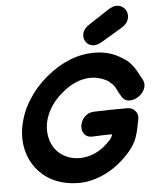

<svg xmlns="http://www.w3.org/2000/svg" viewBox="-62 -1021 875 1074"><g transform="rotate(-5 375.0 -483.5)"><path d="M598 -115Q647 -162 668 -207Q676 -225 682.5 -248.5Q689 -272 693 -296L698 -319Q706 -350 688 -371Q672 -392 643 -392Q541 -392 459 -389Q430 -388 411.5 -373.5Q393 -359 384.5 -338.5Q376 -318 378.5 -297.5Q381 -277 395.5 -263.5Q410 -250 436 -251Q518 -255 546 -254Q544 -248 541 -241Q535 -227 510 -204Q456 -152 388.5 -140.5Q321 -129 266 -160Q211 -191 192 -256Q174 -324 201.5 -392.5Q229 -461 293 -513Q354 -565 421 -576.5Q488 -588 551 -552Q562 -543 572.5 -532.5Q583 -522 589 -510L600 -488L615 -462Q627 -440 647 -435.5Q667 -431 688.5 -439Q710 -447 726.5 -463.5Q743 -480 748.5 -501.5Q754 -523 743 -545Q733 -561 723 -581Q713 -601 699 -620Q688 -635 675.5 -647.5Q663 -660 645 -670Q580 -714 501 -717Q422 -720 349 -691Q278 -663 214 -609Q151 -557 109 -490Q66 -424 50 -344.5Q34 -265 56 -192Q74 -133 115.5 -88Q157 -43 214 -21Q271 1 335 1Q399 2 468.5 -27.5Q538 -57 598 -115ZM490 -759Q510 -759 536 -775L655 -846Q692 -870 692 -909Q692 -933 675 -950.5Q658 -968 633 -968Q611 -968 582 -949L465 -872Q451 -862 442 -847.5Q433 -833 433 -815Q433 -792 448.5 -775.5Q464 -759 490 -759Z"/></g></svg>

Font: Balsamiq Sans
Style: Bold Italic
Weight: 700
Italic angle: -12°
Designer: Michael Angeles
Foundry: Balsamiq SRL
Version: Version 1.020; ttfautohint (v1.8.4.7-5d5b);gftools[0.9.26]